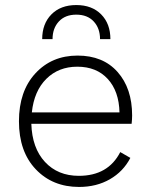

<svg xmlns="http://www.w3.org/2000/svg" viewBox="-20 -730 597 760"><path d="M188 -575H147Q147 -636 183.5 -673Q220 -710 282 -710Q344 -710 380.5 -673Q417 -636 417 -575H376Q376 -618 351 -645Q326 -672 282 -672Q238 -672 213 -645Q188 -618 188 -575ZM503 -273Q503 -258 501 -240H104Q107 -144 158 -89Q209 -34 292 -34Q408 -34 456 -128L496 -105Q468 -51 415 -20.5Q362 10 293 10Q188 10 121.5 -60Q55 -130 55 -250Q55 -369 120 -439.5Q185 -510 287 -510Q388 -510 445.5 -445Q503 -380 503 -273ZM286 -466Q212 -466 163.5 -418Q115 -370 106 -285H453Q451 -369 406.5 -417.5Q362 -466 286 -466Z"/></svg>

Font: Elaine Sans Light
Style: Regular
Weight: 300
Designer: Wei Huang
Foundry: Wei Huang
Version: Version 2.001;December 24, 2019;FontCreator 12.0.0.2547 64-b